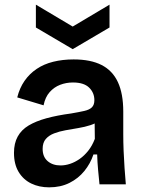

<svg xmlns="http://www.w3.org/2000/svg" viewBox="-20 -791 612 824"><path d="M191 13Q148 13 114 -3.5Q80 -20 60 -53Q40 -86 40 -135Q40 -176 56 -205Q72 -234 103 -252.5Q134 -271 179.5 -283.5Q225 -296 285 -304Q320 -310 342 -315Q364 -320 374.5 -330.5Q385 -341 385 -361Q385 -393 362.5 -415Q340 -437 293 -437Q264 -437 238 -427Q212 -417 193 -395.5Q174 -374 167 -339L54 -373Q64 -413 85 -443.5Q106 -474 137 -495Q168 -516 208.5 -526Q249 -536 296 -536Q369 -536 416 -512Q463 -488 486 -438.5Q509 -389 509 -312V-214Q509 -180 510.5 -143.5Q512 -107 514.5 -70.5Q517 -34 520 0H407Q404 -29 401 -61.5Q398 -94 397 -128H381Q368 -89 342 -57Q316 -25 278 -6Q240 13 191 13ZM240 -81Q260 -81 281 -88Q302 -95 322 -109Q342 -123 359 -144.5Q376 -166 387 -195L386 -280L410 -276Q393 -262 368.5 -254Q344 -246 316.5 -241.5Q289 -237 261.5 -232Q234 -227 212 -218.5Q190 -210 176.5 -194.5Q163 -179 163 -152Q163 -118 184.5 -99.5Q206 -81 240 -81ZM134 -771 292 -677 450 -771V-673L292 -580L134 -673Z"/></svg>

Font: Bricolage Grotesque 20pt SemiBold
Style: Regular
Weight: 600
Version: Version 1.001;gftools[0.9.33.dev8+g029e19f]